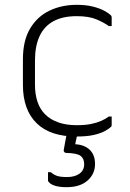

<svg xmlns="http://www.w3.org/2000/svg" viewBox="-20 -556 540 796"><path d="M298 -536Q337 -536 366 -528.5Q395 -521 413 -511Q431 -501 438 -494Q442 -490 442.5 -488Q443 -486 443 -481Q443 -473 443 -464.5Q443 -456 443 -448H431Q412 -462 380.5 -475.5Q349 -489 298 -489Q240 -489 201.5 -468Q163 -447 144 -406Q125 -365 125 -305V-205Q125 -165 135.5 -134Q146 -103 167 -82Q189 -60 222 -48.5Q255 -37 298 -37Q333 -37 357.5 -42Q382 -47 400 -55Q418 -63 431 -73H443Q443 -64 443 -55.5Q443 -47 443 -38Q443 -36 442.5 -34Q442 -32 440 -30Q432 -22 414.5 -12.5Q397 -3 368.5 3.5Q340 10 297 10Q243 10 202 -3.5Q161 -17 132.5 -44.5Q104 -72 89.5 -112Q75 -152 75 -204V-310Q75 -388 105 -438Q135 -488 185.5 -512Q236 -536 298 -536ZM305 -22Q304 -16 302.5 -9Q301 -2 299.5 4.5Q298 11 297 18Q296 25 294 31L292 42Q330 44 352 65Q374 86 374 124Q374 165 343 192.5Q312 220 256 220Q230 220 213 215.5Q196 211 187.5 204Q179 197 179 192Q179 184 179 178.5Q179 173 179 168Q179 163 179 158H191Q202 168 216 173Q230 178 258 178Q290 178 309.5 164Q329 150 329 125Q329 102 314.5 90.5Q300 79 255 78Q250 78 247 75Q244 72 244 67Q246 57 247.5 47.5Q249 38 251 28.5Q253 19 254.5 10Q256 1 258 -9Q259 -16 262.5 -18.5Q266 -21 275.5 -21.5Q285 -22 305 -22Z"/></svg>

Font: Recursive Sans Linear Light
Style: Regular
Weight: 300
Version: Version 1.085